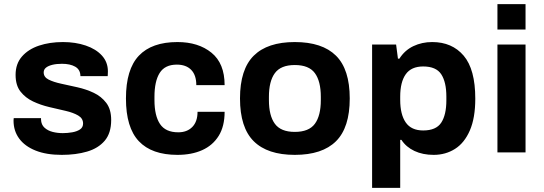

<svg xmlns="http://www.w3.org/2000/svg" viewBox="-20 -743 2652 936"><path d="M281 12Q206 12 153.5 -9Q101 -30 73.5 -67.5Q46 -105 46 -155Q46 -159 46.5 -163Q47 -167 47 -167H180V-160Q181 -135 197 -120.5Q213 -106 236.5 -100Q260 -94 286 -94Q309 -94 332 -98Q355 -102 370 -112Q385 -122 385 -141Q385 -166 361 -180Q337 -194 300 -202.5Q263 -211 220.5 -221Q178 -231 141 -248.5Q104 -266 80 -296.5Q56 -327 56 -378Q56 -432 87 -467.5Q118 -503 170 -520.5Q222 -538 287 -538Q348 -538 398 -521Q448 -504 477 -472Q506 -440 506 -395Q506 -387 505.5 -380Q505 -373 505 -372H372V-374Q371 -404 346.5 -418Q322 -432 282 -432Q255 -432 235 -427Q215 -422 204 -413Q193 -404 193 -390Q193 -367 217 -355Q241 -343 278 -335Q315 -327 357.5 -317.5Q400 -308 437 -290.5Q474 -273 498 -241.5Q522 -210 522 -158Q522 -94 490.5 -57Q459 -20 404.5 -4Q350 12 281 12Z M845 12Q720 12 657 -54.5Q594 -121 594 -263Q594 -405 657 -471.5Q720 -538 845 -538Q947 -538 1011 -486Q1075 -434 1075 -328H937Q937 -377 912 -402.5Q887 -428 842 -428Q784 -428 758.5 -387.5Q733 -347 733 -271V-255Q733 -179 760 -138.5Q787 -98 849 -98Q892 -98 917.5 -124Q943 -150 943 -198H1075Q1075 -127 1046 -80.5Q1017 -34 965.5 -11Q914 12 845 12Z M1417 12Q1284 12 1217 -54.5Q1150 -121 1150 -263Q1150 -405 1217 -471.5Q1284 -538 1417 -538Q1551 -538 1618 -471.5Q1685 -405 1685 -263Q1685 -121 1618 -54.5Q1551 12 1417 12ZM1417 -100Q1486 -100 1515 -139.5Q1544 -179 1544 -255V-271Q1544 -347 1515 -386.5Q1486 -426 1417 -426Q1349 -426 1320 -386.5Q1291 -347 1291 -271V-255Q1291 -179 1320 -139.5Q1349 -100 1417 -100Z M1794 173V-526H1911L1920 -457H1927Q1953 -498 1995 -518Q2037 -538 2087 -538Q2184 -538 2240.5 -471.5Q2297 -405 2297 -262Q2297 -168 2270.5 -107Q2244 -46 2198 -17Q2152 12 2094 12Q2041 12 2000.5 -7Q1960 -26 1937 -61H1931V173ZM2043 -107Q2106 -107 2131 -145Q2156 -183 2156 -254V-272Q2156 -343 2131 -381Q2106 -419 2043 -419Q1985 -419 1958 -381Q1931 -343 1931 -272V-256Q1931 -185 1958 -146Q1985 -107 2043 -107Z M2405 0V-526H2542V0ZM2405 -599V-723H2542V-599Z"/></svg>

Font: Archivo VF Beta
Style: Regular
Weight: 400
Designer: Hector Gatti
Foundry: Omnibus-Type
Version: Version 1.002